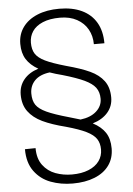

<svg xmlns="http://www.w3.org/2000/svg" viewBox="-62 -767 730 1054"><g transform="rotate(-5 302.5 -240.0)"><path d="M524.9 67.9Q524.9 122.1 496.8 161.1Q468.8 200.2 417 220.9Q365.2 241.7 295.9 241.7Q230.5 241.7 175 220.9Q119.6 200.2 85 153.1Q50.3 106 50.3 31.2L108.9 30.3Q108.9 88.4 136 124.5Q163.1 160.6 205.6 176.3Q248 191.9 295.9 191.9Q349.1 191.9 387.7 176Q426.3 160.2 446.3 132.3Q466.3 104.5 466.3 68.8Q466.3 34.2 450.7 10.5Q435.1 -13.2 396.2 -32.5Q357.4 -51.8 285.6 -71.8Q208 -91.3 158 -115.2Q107.9 -139.2 80.6 -176.3Q53.2 -213.4 53.2 -269Q53.2 -316.9 81.8 -351.8Q110.4 -386.7 162.1 -402.8Q118.7 -427.2 96.9 -461.7Q75.2 -496.1 75.2 -546.9Q75.2 -599.1 103.5 -638.4Q131.8 -677.7 183.6 -699.2Q235.4 -720.7 304.7 -720.7Q377 -720.7 428.7 -696.3Q480.5 -671.9 508.1 -624.8Q535.6 -577.6 535.6 -510.3H477.5Q477.5 -555.2 457.3 -591.8Q437 -628.4 397.9 -649.9Q358.9 -671.4 304.7 -671.4Q247.6 -671.4 209.2 -655Q170.9 -638.7 152.3 -610.8Q133.8 -583 133.8 -548.3Q133.8 -510.7 148.9 -487.1Q164.1 -463.4 202.1 -444.8Q240.2 -426.3 315.4 -404.8Q396 -383.3 444.8 -360.6Q493.7 -337.9 520.3 -302Q546.9 -266.1 546.9 -210.4Q546.9 -163.1 517.1 -128.4Q487.3 -93.8 433.6 -77.6Q479.5 -53.7 502.2 -19.3Q524.9 15.1 524.9 67.9ZM307.6 -122.6Q341.8 -113.3 368.7 -104.5Q424.8 -111.3 456.5 -139.9Q488.3 -168.5 488.3 -209Q488.3 -245.1 470.5 -269.5Q452.6 -293.9 410.4 -314Q368.2 -334 291 -356.4Q253.9 -365.7 222.2 -377Q167.5 -370.1 139.6 -341.3Q111.8 -312.5 111.8 -270Q111.8 -231 127.9 -207.3Q144 -183.6 185.1 -164.6Q226.1 -145.5 307.6 -122.6Z"/></g></svg>

Font: Heebo Light
Style: Regular
Weight: 300
Designer: Oded Ezer
Foundry: Meir Sadan
Version: Version 2.001; ttfautohint (v1.5.14-ce02) -l 8 -r 50 -G 200 